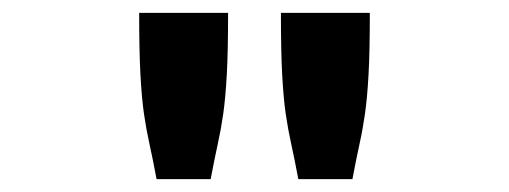

<svg xmlns="http://www.w3.org/2000/svg" viewBox="-20 -685 790 298"><path d="M196 -665H334Q334 -605 332 -569Q330 -533 326.5 -508.5Q323 -484 318 -461.5Q313 -439 307 -407H223Q217 -439 212 -461.5Q207 -484 203.5 -508Q200 -532 198 -568.5Q196 -605 196 -665ZM416 -665H554Q554 -605 552 -569Q550 -533 546.5 -508.5Q543 -484 538 -461.5Q533 -439 527 -407H443Q437 -439 432 -461.5Q427 -484 423.5 -508Q420 -532 418 -568.5Q416 -605 416 -665Z"/></svg>

Font: Inconsolata ExtraExpanded
Style: Bold
Weight: 700
Width: 8
Monospace: yes
Designer: Raph Levien, Cyreal, Brenton Simpson
Foundry: Raph Levien, Cyreal, Google
Version: Version 3.100; ttfautohint (v1.8.4.7-5d5b)